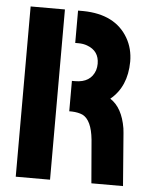

<svg xmlns="http://www.w3.org/2000/svg" viewBox="-51 -726 594 768"><g transform="rotate(5 246.5 -342.0)"><path d="M41 0V-683.6H178.7V0ZM231.4 -279.3V-401.4H244.1Q306.6 -401.4 324.2 -452.1Q328.1 -464.8 328.1 -478.5Q328.1 -530.3 279.3 -547.9Q263.7 -553.7 244.1 -553.7H231.4V-683.6H252.9Q380.9 -681.6 432.6 -592.8Q457 -550.8 457 -498Q456.1 -397.5 390.6 -343.8Q439.5 -312.5 453.1 -230.5Q454.1 -220.7 455.1 -211.9L471.7 0H344.7L330.1 -173.8Q322.3 -252 285.2 -270.5Q267.6 -278.3 242.2 -279.3Z"/></g></svg>

Font: Post No Bills Colombo ExtraBold
Style: Regular
Weight: 800
Designer: Kosala Senevirathne, Siva Puranthara, Lasantha Premarathna, Tharique Azeez
Foundry: Mooniak
Version: Version 1.220 ; ttfautohint (v1.6)